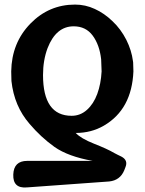

<svg xmlns="http://www.w3.org/2000/svg" viewBox="-20 -591 634 839"><path d="M38 172Q40 112 99 112H385Q278 93 218 51Q158 8 109 -50Q42 -127 30 -237L29 -279Q31 -404 113 -488Q194 -571 308 -571Q353 -571 394 -552Q436 -533 472 -498Q508 -464 532 -417Q555 -371 561 -324Q562 -320 562 -312L563 -279Q556 -113 434 -42Q379 -10 311 -10Q333 14 391 37Q419 48 441 58Q463 68 480 78Q488 82 495.5 86Q503 90 510 93Q541 109 528 140L523 153Q505 197 457 202L97 228Q36 233 38 172ZM293 -85Q331 -85 360 -111Q389 -137 405 -180.5Q421 -224 424 -279L422 -332Q415 -395 385 -435.5Q355 -476 302 -476Q225 -476 188 -381Q168 -328 168 -263Q168 -85 293 -85Z"/></svg>

Font: MaokenZhuyuanTi
Style: Regular
Weight: 400
Designer: Fontworks Inc & LongZhuTi team: ZERO子、时光羊、荆南、频凡、刘鹏、Little White Dog、帆影Magmeta、奈白不弍、白日月球、ChaoTawei、雨三（排名不分先后）
Version: Version 1.000; 20230222